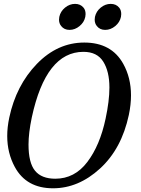

<svg xmlns="http://www.w3.org/2000/svg" viewBox="-20 -967 736 999"><path d="M255.9 12.7Q117.2 12.7 57.1 -98.1Q17.6 -170.9 17.6 -259.3Q17.6 -305.2 28.3 -355.5Q64 -522.9 171.6 -634.3Q279.3 -745.6 418.5 -745.6Q559.6 -745.6 621.1 -635.3Q661.6 -562.5 661.6 -471.2Q661.6 -422.9 650.4 -369.1Q612.8 -192.9 500.5 -90.1Q388.2 12.7 255.9 12.7ZM267.6 -37.1Q368.2 -37.1 434.1 -123.8Q500 -210.4 529.3 -349.1Q549.3 -442.4 549.3 -511.7Q549.3 -595.2 517.3 -646.2Q485.4 -697.3 414.1 -697.3Q218.8 -697.3 145.5 -356.4Q128.4 -274.9 128.4 -214.8Q128.4 -119.6 162.4 -78.4Q196.3 -37.1 267.6 -37.1ZM527.3 -811.5Q499.5 -811.5 483.9 -831.5Q472.7 -845.2 472.7 -864.7Q472.7 -872.1 474.1 -879.4Q480.5 -908.2 504.2 -927.5Q527.8 -946.8 556.2 -946.8Q584 -946.8 600.1 -927.2Q610.8 -914.6 610.8 -893.6Q610.8 -886.7 609.4 -879.4Q603.5 -851.1 579.6 -831.3Q555.7 -811.5 527.3 -811.5ZM341.8 -811.5Q314 -811.5 298.3 -831.5Q287.1 -845.2 287.1 -864.7Q287.1 -872.1 288.6 -879.4Q294.9 -908.2 318.6 -927.5Q342.3 -946.8 370.6 -946.8Q398.4 -946.8 414.6 -927.2Q425.3 -914.6 425.3 -893.6Q425.3 -886.7 423.8 -879.4Q418 -851.1 394 -831.3Q370.1 -811.5 341.8 -811.5Z"/></svg>

Font: Munson
Style: Italic
Weight: 400
Italic angle: -12°
Designer: Paul James MIller
Foundry: High-Logic / Made with FontCreator
Version: Version 2.10;May 5, 2019;FontCreator 11.5.0.2430 64-bit